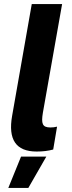

<svg xmlns="http://www.w3.org/2000/svg" viewBox="-20 -740 356 949"><path d="M161 9C191 9 218 6 243 -1L262 -114C251 -111 240 -110 229 -110C189 -110 183 -129 192 -183L287 -720H137L40 -168C19 -50 59 9 161 9ZM21 189H120L209 34H84Z"/></svg>

Font: Fixel Display
Style: Bold Italic
Weight: 700
Italic angle: -10°
Designer: AlfaBravo + MacPaw
Foundry: Kyrylo Tkachov, Marchela Mozhyna, Serhii Makarenko, Maria Weinstein, Zakhar Kryvoshyya
Version: Version 1.210;Glyphs 3.2 (3217)